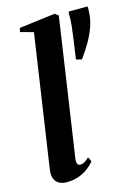

<svg xmlns="http://www.w3.org/2000/svg" viewBox="-124 -883 676 959"><g transform="rotate(-15 213.5 -403.0)"><path d="M169.5 -86Q168.5 -69 173.5 -62.2Q178.5 -55.5 187 -55.5Q196 -55.5 207.2 -61Q218.5 -66.5 233 -81L244.5 -57.5Q229 -38.5 207.5 -22.8Q186 -7 158.8 2.2Q131.5 11.5 98.5 11.5Q79.5 11.5 64.2 4.8Q49 -2 40.2 -16.2Q31.5 -30.5 31.5 -54Q31.5 -58.5 32.5 -66.2Q33.5 -74 34.8 -83.8Q36 -93.5 37.5 -102.5L134 -755L67 -773.5L71 -793.5L257 -817L275.5 -803.5ZM330.5 -561.5 303 -568 301.5 -571.5Q309 -618 314.2 -658.8Q319.5 -699.5 324 -734.5Q326 -753 326.5 -770.8Q327 -788.5 326.5 -802.5L329.5 -809.5H425.5Q427 -802 426.5 -797.8Q426 -793.5 425.5 -779Q424.5 -745.5 412.5 -709.8Q400.5 -674 379.5 -636.8Q358.5 -599.5 330.5 -561.5Z"/></g></svg>

Font: Merriweather 120pt
Style: Bold Italic
Weight: 700
Italic angle: -7.8°
Version: Version 2.101